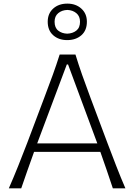

<svg xmlns="http://www.w3.org/2000/svg" viewBox="-20 -1031 735 1051"><path d="M28.3 0Q54.2 -59.1 80.3 -124.3Q106.4 -189.5 128.9 -248.5L223.6 -499.5Q249.5 -567.4 269.3 -622.3Q289.1 -677.2 306.6 -732.4H393.1Q410.2 -676.3 429.4 -621.8Q448.7 -567.4 474.1 -499L568.4 -247.6Q591.3 -187 616.2 -122.8Q641.1 -58.6 666.5 0H597.7Q581.5 -48.3 564.2 -99.6Q546.9 -150.9 529.3 -199.7H166.5Q148.4 -149.9 130.6 -99.1Q112.8 -48.3 96.2 0ZM512.7 -246.1 352.5 -678.2H345.7L183.6 -246.1ZM347.7 -811.5Q301.3 -811.5 271.2 -838.1Q241.2 -864.7 241.2 -912.1Q241.2 -957 271.2 -984.1Q301.3 -1011.2 348.6 -1011.2Q395 -1011.2 425.3 -983.9Q455.6 -956.5 455.6 -912.1Q455.6 -864.3 425.3 -837.9Q395 -811.5 347.7 -811.5ZM347.7 -846.7Q377.9 -847.7 397.9 -863.5Q418 -879.4 418 -912.1Q418 -942.4 397.9 -959Q377.9 -975.6 348.6 -976.6Q318.8 -975.6 298.8 -959Q278.8 -942.4 278.8 -912.1Q278.8 -879.4 298.6 -863.5Q318.4 -847.7 347.7 -846.7Z"/></svg>

Font: Pinar-DS2-FD Light
Style: Regular
Weight: 300
Designer: Amin Abedi
Version: Version 2.000